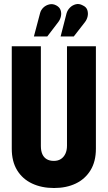

<svg xmlns="http://www.w3.org/2000/svg" viewBox="-20 -932 541 963"><path d="M272 -821Q282 -834 285.5 -850Q289 -866 284 -881Q279 -896 262 -905Q245 -914 227.5 -910Q210 -906 197.5 -894Q185 -882 181 -866L150 -749H217ZM406 -821Q416 -834 419.5 -850Q423 -866 418 -881.5Q413 -897 395 -905Q377 -915 360 -910.5Q343 -906 331 -894Q319 -882 314 -866L284 -749H350ZM461 -186V-700H316V-201Q316 -178 308 -161Q300 -144 285.5 -134.5Q271 -125 250 -125Q229 -125 214.5 -133.5Q200 -142 192.5 -158.5Q185 -175 185 -200V-700H39V-186Q39 -122 66 -78Q93 -34 141 -11.5Q189 11 251 11Q313 11 360 -11.5Q407 -34 434 -78Q461 -122 461 -186Z"/></svg>

Font: Advent Pro ExtraBold
Style: Regular
Weight: 800
Designer: VivaRado, Andreas Kalpakidis
Foundry: VivaRado, Andreas Kalpakidis
Version: Version 3.000